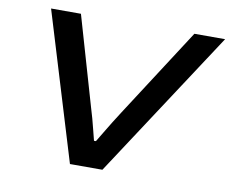

<svg xmlns="http://www.w3.org/2000/svg" viewBox="-76 -783 1055 880"><g transform="rotate(10 451.5 -343.5)"><path d="M302 0 93 -687H232L352 -273Q359 -251 366.5 -223.5Q374 -196 380.5 -169.5Q387 -143 392 -124H401Q412 -142 427.5 -168Q443 -194 460 -221.5Q477 -249 492 -272L760 -687H903L453 0Z"/></g></svg>

Font: Archivo Expanded Medium
Style: Italic
Weight: 500
Width: 7
Italic angle: -10°
Designer: Hector Gatti
Foundry: Omnibus-Type
Version: Version 2.001